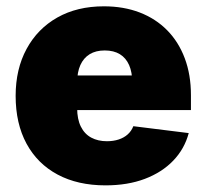

<svg xmlns="http://www.w3.org/2000/svg" viewBox="-20 -568 643 599"><path d="M309.1 10.3Q222.7 10.3 159.7 -23.4Q96.7 -57.1 62.7 -119.9Q28.8 -182.6 28.8 -269Q28.8 -352.5 63 -415.5Q97.2 -478.5 158.9 -513.4Q220.7 -548.3 304.2 -548.3Q365.7 -548.3 415.8 -529.1Q465.8 -509.8 501.5 -473.6Q537.1 -437.5 556.4 -386.2Q575.7 -335 575.7 -271V-224.6H88.9V-332.5H484.4L392.6 -310.5Q392.6 -342.8 382.8 -365Q373 -387.2 354 -398.9Q335 -410.6 306.6 -410.6Q278.8 -410.6 259.8 -398.9Q240.7 -387.2 230.7 -365Q220.7 -342.8 220.7 -310.5V-231Q220.7 -196.3 232.2 -173.1Q243.7 -149.9 264.6 -138.7Q285.6 -127.4 313.5 -127.4Q333.5 -127.4 350.1 -132.8Q366.7 -138.2 378.4 -148.7Q390.1 -159.2 396 -174.3L568.8 -152.8Q555.7 -103.5 520.5 -66.9Q485.4 -30.3 431.9 -10Q378.4 10.3 309.1 10.3Z"/></svg>

Font: Inter 17pt Black
Style: Regular
Weight: 900
Version: Version 4.001;git-66647c0bb